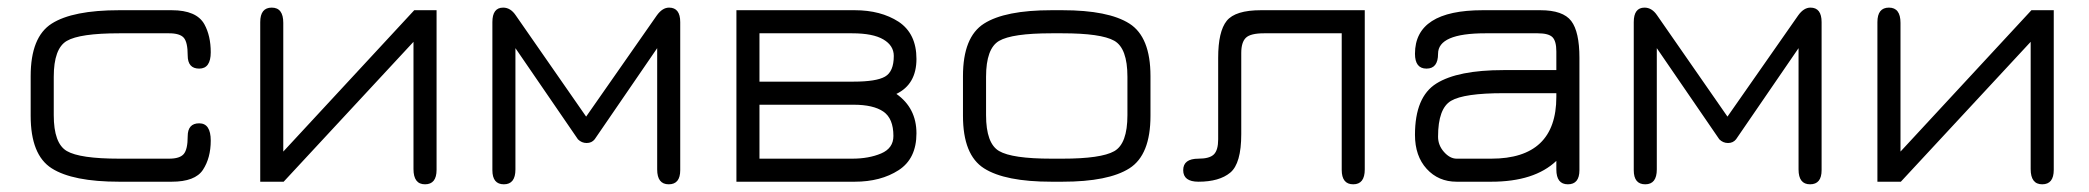

<svg xmlns="http://www.w3.org/2000/svg" viewBox="-20 -477 5484 504"><path d="M430.7 0H293Q170.9 0 115.7 -35.2Q60.5 -70.3 60.5 -172.9V-277.3Q60.5 -379.9 115.7 -415Q170.9 -450.2 293 -450.2H430.7Q496.1 -450.2 516.6 -413.1Q533.2 -382.8 533.2 -339.8Q533.2 -296.9 502.9 -296.9Q472.7 -296.9 472.7 -331.5Q472.7 -366.2 462.4 -377.9Q452.1 -389.6 423.8 -389.6H293Q189.5 -389.6 155.3 -369.6Q121.1 -349.6 121.1 -275.4V-174.8Q121.1 -100.6 155.3 -80.6Q189.5 -60.5 293 -60.5H423.8Q452.1 -60.5 462.4 -72.8Q472.7 -85 472.7 -119.1Q472.7 -153.3 502.9 -153.3Q533.2 -153.3 533.2 -107.9Q533.2 -62.5 512.7 -31.2Q492.2 0 430.7 0Z M1126 -450.2V-31.2Q1126 6.8 1095.7 6.8Q1065.4 6.8 1065.4 -33.2V-367.2L724.6 0H663.1V-418.9Q663.1 -457 693.4 -457Q723.6 -457 723.6 -417V-79.1L1067.4 -450.2Z M1541 -111.3Q1533.2 -101.6 1520 -101.6Q1506.8 -101.6 1497.1 -111.3L1333 -350.6V-32.2Q1333 6.8 1302.7 6.8Q1272.5 6.8 1272.5 -30.3V-418.9Q1272.5 -457 1300.8 -457Q1320.3 -457 1334 -436.5L1518.6 -170.9L1704.1 -436.5Q1718.8 -457 1736.3 -457Q1765.6 -457 1765.6 -418.9V-30.3Q1765.6 6.8 1735.4 6.8Q1705.1 6.8 1705.1 -32.2V-350.6Z M1913.1 -450.2H2223.6Q2292 -450.2 2338.9 -419.9Q2385.7 -388.7 2385.7 -322.3Q2385.7 -255.9 2333 -230.5Q2385.7 -193.4 2385.7 -127Q2385.7 -60.5 2338.9 -30.3Q2292 0 2223.6 0H1913.1ZM2220.7 -202.1H1973.6V-60.5H2216.8Q2260.7 -60.5 2293 -74.2Q2325.2 -87.9 2325.2 -120.1Q2325.2 -166 2298.8 -184.1Q2272.5 -202.1 2220.7 -202.1ZM2216.8 -389.6H1973.6V-262.7H2220.7Q2280.3 -262.7 2303.2 -275.9Q2326.2 -289.1 2326.2 -330.1Q2326.2 -357.4 2298.8 -373.5Q2271.5 -389.6 2216.8 -389.6Z M2768.6 0H2740.2Q2618.2 0 2563 -35.2Q2507.8 -70.3 2507.8 -172.9V-277.3Q2507.8 -379.9 2563 -415Q2618.2 -450.2 2740.2 -450.2H2768.6Q2889.6 -450.2 2944.8 -415Q3000 -379.9 3000 -277.3V-172.9Q3000 -70.3 2944.8 -35.2Q2889.6 0 2768.6 0ZM2740.2 -60.5H2768.6Q2870.1 -60.5 2904.8 -80.1Q2939.5 -99.6 2939.5 -174.8V-275.4Q2939.5 -350.6 2904.8 -370.1Q2870.1 -389.6 2768.6 -389.6H2740.2Q2636.7 -389.6 2602.5 -369.6Q2568.4 -349.6 2568.4 -275.4V-174.8Q2568.4 -100.6 2602.5 -80.6Q2636.7 -60.5 2740.2 -60.5Z M3562.5 -32.2Q3562.5 6.8 3532.2 6.8Q3502 6.8 3502 -31.2V-389.6H3297.9Q3262.7 -389.6 3250.5 -377.9Q3238.3 -366.2 3238.3 -337.9V-125Q3238.3 -47.9 3209.5 -23.9Q3180.7 0 3126 0Q3085.9 0 3085.9 -30.3Q3085.9 -60.5 3126 -60.5Q3155.3 -60.5 3166.5 -71.8Q3177.7 -83 3177.7 -111.3V-325.2Q3177.7 -394.5 3200.2 -422.4Q3222.7 -450.2 3290 -450.2H3562.5Z M3926.8 -232.4Q3823.2 -232.4 3789.1 -212.4Q3754.9 -192.4 3754.9 -118.2Q3754.9 -95.7 3770.5 -78.1Q3786.1 -60.5 3803.7 -60.5H3894.5Q4065.4 -60.5 4065.4 -222.7V-232.4ZM3926.8 -293H4065.4V-341.8Q4065.4 -369.1 4055.2 -379.4Q4044.9 -389.6 4016.6 -389.6H3878.9Q3754.9 -389.6 3754.9 -335.9Q3754.9 -296.9 3724.6 -296.9Q3694.3 -296.9 3694.3 -335.9Q3694.3 -450.2 3872.1 -450.2H4023.4Q4083 -450.2 4104.5 -421.9Q4126 -393.6 4126 -325.2V-30.3Q4126 6.8 4095.7 6.8Q4065.4 6.8 4065.4 -32.2V-54.7Q4007.8 0 3894.5 0H3803.7Q3755.9 0 3725.1 -33.7Q3694.3 -67.4 3694.3 -123Q3694.3 -222.7 3750.5 -257.8Q3806.6 -293 3926.8 -293Z M4537.1 -111.3Q4529.3 -101.6 4516.1 -101.6Q4502.9 -101.6 4493.2 -111.3L4329.1 -350.6V-32.2Q4329.1 6.8 4298.8 6.8Q4268.6 6.8 4268.6 -30.3V-418.9Q4268.6 -457 4296.9 -457Q4316.4 -457 4330.1 -436.5L4514.6 -170.9L4700.2 -436.5Q4714.8 -457 4732.4 -457Q4761.7 -457 4761.7 -418.9V-30.3Q4761.7 6.8 4731.4 6.8Q4701.2 6.8 4701.2 -32.2V-350.6Z M5371.1 -450.2V-31.2Q5371.1 6.8 5340.8 6.8Q5310.5 6.8 5310.5 -33.2V-367.2L4969.7 0H4908.2V-418.9Q4908.2 -457 4938.5 -457Q4968.8 -457 4968.8 -417V-79.1L5312.5 -450.2Z"/></svg>

Font: Jura
Style: Medium
Weight: 500
Version: Version 2.6.1